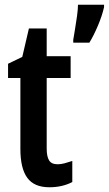

<svg xmlns="http://www.w3.org/2000/svg" viewBox="-20 -780 459 810"><path d="M223 -87Q237 -87 252 -91Q267 -95 285 -101V-12Q243 10 188 10Q124 10 95 -30Q66 -70 66 -151V-451H14V-511L74 -540L102 -660H177V-543H278V-451H177V-153Q177 -120 187 -103.5Q197 -87 223 -87ZM419 -750Q411 -714 393 -671.5Q375 -629 357 -600H289V-612Q291 -625 296 -654Q301 -683 305 -712.5Q309 -742 309 -760H419Z"/></svg>

Font: Noto Sans Kannada ExtraCondensed SemiBold
Style: Regular
Weight: 600
Width: 2
Designer: Jelle Bosma - Monotype Design Team
Foundry: Monotype Imaging Inc.
Version: Version 2.005; ttfautohint (v1.8.4.7-5d5b)